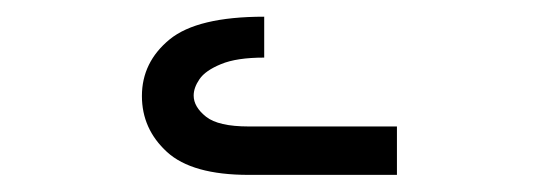

<svg xmlns="http://www.w3.org/2000/svg" viewBox="-20 -393 640 230"><path d="M212 -278.5Q212 -265 226.8 -253.2Q241.5 -241.5 278 -241.5H455.5V-183.5H278Q210 -183.5 180 -211Q150 -238.5 150 -278Q150 -318.5 183.2 -345.8Q216.5 -373 296.5 -373V-324Q263.5 -324 244.8 -316.2Q226 -308.5 219 -298.2Q212 -288 212 -278.5Z"/></svg>

Font: JuliaMono Light
Style: Regular
Weight: 300
Monospace: yes
Designer: cormullion
Foundry: corm
Version: Version 0.054; ttfautohint (v1.8.4)